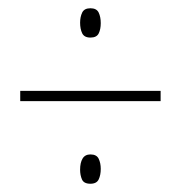

<svg xmlns="http://www.w3.org/2000/svg" viewBox="-20 -585 439 465"><path d="M199 -494Q184 -494 179 -504.5Q174 -515 174 -530Q174 -544 179 -554.5Q184 -565 199 -565Q214 -565 219 -554.5Q224 -544 224 -529Q224 -514 219 -504Q214 -494 199 -494ZM29 -340V-365H369V-340ZM199 -140Q183 -140 178.5 -150.5Q174 -161 174 -174Q174 -191 180 -201Q186 -211 199 -211Q214 -211 219 -200.5Q224 -190 224 -176Q224 -161 219 -150.5Q214 -140 199 -140Z"/></svg>

Font: Noto Sans Lao Looped ExtraCondensed Thin
Style: Regular
Weight: 100
Width: 2
Designer: Mark Frömberg, Ben Mitchell
Foundry: The Fontpad Ltd
Version: Version 1.002; ttfautohint (v1.8.4.7-5d5b)